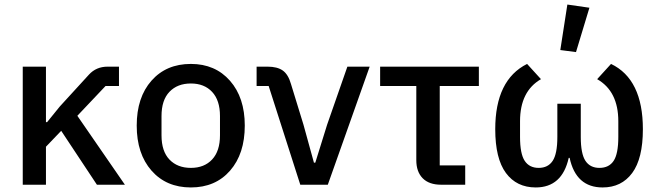

<svg xmlns="http://www.w3.org/2000/svg" viewBox="-20 -812 2895 844"><path d="M80 0V-519H182V-275H187L243 -344L371 -484Q403 -519 453 -519H503V-434H444L320 -303L529 0H406L249 -237L182 -167V0Z M819 -531Q926 -531 991 -457Q1056 -383 1056 -260Q1056 -136 991.5 -62Q927 12 819 12Q711 12 646 -62Q581 -136 581 -260Q581 -384 646 -457.5Q711 -531 819 -531ZM947 -217V-302Q947 -371 912.5 -408Q878 -445 819 -445Q760 -445 725 -408.5Q690 -372 690 -302V-217Q690 -147 725 -110.5Q760 -74 819 -74Q878 -74 912.5 -111Q947 -148 947 -217Z M1300 0 1161 -434H1108V-519H1156Q1199 -519 1223 -502Q1247 -485 1259 -443L1314 -264L1360 -97H1366L1418 -264L1507 -519H1605L1421 0Z M1919 0Q1866 0 1838 -28.5Q1810 -57 1810 -108V-434H1651V-519H2085V-434H1913V-85H2025V0Z M2512 -583 2443 -592 2474 -792 2571 -778ZM2335 12Q2251 12 2204 -51.5Q2157 -115 2157 -244Q2157 -461 2297 -531L2358 -464Q2266 -411 2266 -279V-210Q2266 -136 2286.5 -105Q2307 -74 2348 -74Q2389 -74 2409.5 -105Q2430 -136 2430 -210V-356H2533V-210Q2533 -136 2553.5 -105Q2574 -74 2615 -74Q2657 -74 2677.5 -105Q2698 -136 2698 -210V-279Q2698 -411 2605 -464L2666 -531Q2806 -464 2806 -244Q2806 -115 2759 -51.5Q2712 12 2629 12Q2512 12 2484 -118H2480Q2451 12 2335 12Z"/></svg>

Font: Anuphan Medium
Style: Regular
Weight: 500
Designer: Mike Abbink, Paul van der Laan, Pieter van Rosmalen, Mint Tantisuwanna
Foundry: Bold Monday; Cadson Demak
Version: Version 3.002;hotconv 1.0.109;makeotfexe 2.5.65596